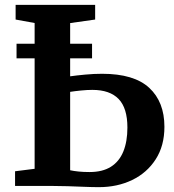

<svg xmlns="http://www.w3.org/2000/svg" viewBox="-20 -763 716 788"><path d="M47.9 -523.5V-583.6H357.8V-523.5ZM385.9 5.1Q358.9 5.1 326 3.7Q293.1 2.4 257.7 1.2Q222.2 0 186.5 0H41.8V-60.1L122.1 -70.2V-668.6L44.1 -682.8V-743.1H370.5V-682.8L267.9 -668.3V-449.8Q293.7 -453.5 329.4 -456.8Q365.1 -460.2 398.8 -460.2Q530.4 -460.2 592.6 -402.4Q654.8 -344.7 654.8 -242.6Q654.8 -164.7 619 -109.2Q583.3 -53.6 522.3 -24.2Q461.4 5.1 385.9 5.1ZM347.5 -56.9Q400.9 -56.9 435.2 -78.6Q469.5 -100.3 486.2 -141.3Q502.9 -182.3 502.9 -239.5Q502.9 -319.4 466.8 -356.8Q430.7 -394.1 358.9 -394.1Q337.9 -394.1 311.9 -391.5Q286 -388.9 267.9 -386V-64.3Q282.2 -61.1 302.3 -59Q322.4 -56.9 347.5 -56.9Z"/></svg>

Font: Merriweather 7pt Light
Style: Regular
Weight: 300
Designer: Eben Sorkin
Foundry: Eben Sorkin
Version: Version 2.200;gftools[0.9.31]